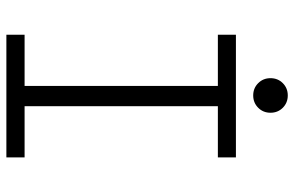

<svg xmlns="http://www.w3.org/2000/svg" viewBox="-180 -742 922 602"><g transform="rotate(90 281.0 -441.0)"><path d="M88.9 -57.1H249.5V-663.1H88.9V-719.7H473.6V-663.1H313V-57.1H473.6V0H88.9ZM225.1 -828.1Q225.1 -851.1 240.7 -866.7Q256.3 -882.3 279.3 -882.3Q302.2 -882.3 317.9 -866.7Q333.5 -851.1 333.5 -828.1Q333.5 -805.2 317.9 -789.6Q302.2 -773.9 279.3 -773.9Q256.3 -773.9 240.7 -789.6Q225.1 -805.2 225.1 -828.1Z"/></g></svg>

Font: Reddit Mono Light
Style: Regular
Weight: 300
Monospace: yes
Designer: Stephen Hutchings
Foundry: Reddit
Version: Version 1.011